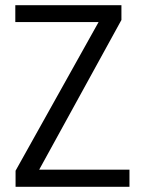

<svg xmlns="http://www.w3.org/2000/svg" viewBox="-20 -720 548 740"><path d="M479 0H40V-62L360 -635H39V-700H448V-643L131 -66H479Z"/></svg>

Font: Gudea
Style: Regular
Weight: 400
Designer: Agustina Mingote
Foundry: Agustina Mingote
Version: Version 1.002